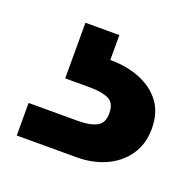

<svg xmlns="http://www.w3.org/2000/svg" viewBox="-63 -72 405 399"><g transform="rotate(20 139.5 127.5)"><path d="M139 48Q176 48 205.5 60Q235 72 252 95Q269 118 269 153Q269 187 252 211.5Q235 236 206.5 249Q178 262 142 262H10V190H119Q145 190 160 182.5Q175 175 175 153Q175 130 160 123Q145 116 119 116H64V-7H139Z"/></g></svg>

Font: Parkinsans Medium
Style: Regular
Weight: 500
Designer: Red Stone, Indian Type Foundry
Foundry: Indian Type Foundry
Version: Version 1.000